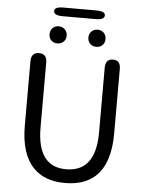

<svg xmlns="http://www.w3.org/2000/svg" viewBox="-65 -1064 851 1128"><g transform="rotate(5 360.5 -500.0)"><path d="M360 13Q239 13 173 -57Q97 -136 97 -303V-682Q97 -734 144 -734Q190 -734 190 -682V-300Q190 -68 360 -68Q535 -68 535 -300V-682Q535 -734 580 -734Q624 -734 624 -682V-303Q624 13 360 13ZM245 -800Q223 -800 209 -814Q195 -828 195 -850Q195 -872 209 -886.5Q223 -901 245 -901Q267 -901 281.5 -886.5Q296 -872 296 -850Q296 -828 281.5 -814Q267 -800 245 -800ZM475 -800Q453 -800 438.5 -814Q424 -828 424 -850.5Q424 -873 438.5 -887Q453 -901 475 -901Q497 -901 511 -886.5Q525 -872 525 -850Q525 -828 511 -814Q497 -800 475 -800ZM262 -962Q210 -962 210 -988Q210 -1013 262 -1013H457Q509 -1013 509 -988Q509 -962 457 -962Z"/></g></svg>

Font: Resource Han Rounded CN
Style: Regular
Weight: 400
Designer: Cyano Hao (round all glyphs); Ryoko NISHIZUKA  (kana, bopomofo & ideographs); Paul D. Hunt (Latin, Greek & Cyrillic); Sa
Foundry: Cyano Hao
Version: 0.990